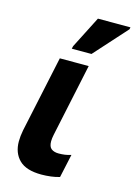

<svg xmlns="http://www.w3.org/2000/svg" viewBox="-119 -839 644 912"><g transform="rotate(15 203.0 -382.5)"><path d="M178 10Q103 10 68.5 -24Q34 -58 34 -115Q34 -140 40 -171L120 -546H262L186 -188Q182 -169 182 -155Q182 -128 195.5 -118Q209 -108 231 -108Q247 -108 261.5 -110Q276 -112 292 -117L267 -2Q249 4 224.5 7Q200 10 178 10ZM163 -605 166 -618 246 -775H406L404 -765L260 -605Z"/></g></svg>

Font: Noto Sans SemiCondensed
Style: Bold Italic
Weight: 700
Width: 4
Italic angle: -12°
Designer: Monotype Design Team
Foundry: Monotype Imaging Inc.
Version: Version 2.013; ttfautohint (v1.8.4.7-5d5b)